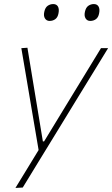

<svg xmlns="http://www.w3.org/2000/svg" viewBox="-20 -731 552 945"><path d="M56 194Q84 148 113 100.8Q142 53.5 170 7.5Q162 -40.5 153.5 -90Q145 -139.5 137 -187L122 -276Q113 -329.5 103.5 -385.2Q94 -441 85 -494L115 -496Q127 -423.5 138.2 -355Q149.5 -286.5 161.5 -214L191 -35H197L307 -215.5Q350.5 -287 392.5 -355.5Q434.5 -424 477 -494H512Q487.5 -454 464.8 -416.8Q442 -379.5 414.5 -334.8Q387 -290 349 -228L264 -89Q205.5 6.5 165.2 72.2Q125 138 92 192ZM424 -628Q409 -628 401.2 -640.5Q393.5 -653 398 -673Q402.5 -694 414.8 -702.5Q427 -711 442 -711Q458 -711 465 -699Q472 -687 468 -666Q464.5 -646 452.5 -637Q440.5 -628 424 -628ZM224 -628Q209 -628 201.2 -640.5Q193.5 -653 198 -673Q202.5 -694 214.8 -702.5Q227 -711 242 -711Q258 -711 265 -699Q272 -687 268 -666Q264.5 -646 252.5 -637Q240.5 -628 224 -628Z"/></svg>

Font: Commissioner Thin
Style: Italic
Weight: 100
Italic angle: -12°
Designer: Kostas Bartsokas
Foundry: Kostas Bartsokas
Version: Version 1.000; ttfautohint (v1.8.3)